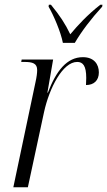

<svg xmlns="http://www.w3.org/2000/svg" viewBox="-20 -786 450 806"><path d="M244 -606H294C322 -654 363 -708 409 -758L410 -766H401C346 -723 306 -679 275 -642C254 -686 231 -721 194 -766H185L184 -758C206 -720 235 -652 244 -606ZM129 -441 36 0H97L165 -316C187 -416 243 -526 304 -526C328 -526 342 -510 342 -459C342 -450 341 -441 341 -429C374 -429 395 -448 395 -482C395 -516 375 -546 328 -546C261 -546 216 -489 181 -397H179L203 -536H71L69 -526H82C117 -526 136 -520 136 -492C136 -480 134 -463 129 -441Z"/></svg>

Font: Noto Serif Display Condensed Light
Style: Italic
Weight: 300
Width: 3
Italic angle: -12°
Designer: Monotype Design Team
Foundry: Monotype Imaging Inc.
Version: Version 2.009